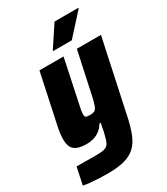

<svg xmlns="http://www.w3.org/2000/svg" viewBox="-235 -809 969 1111"><g transform="rotate(-30 249.5 -253.0)"><path d="M148 205Q117 205 86.5 203.5Q56 202 30 199.5Q4 197 -14 193L10 79Q31 79 51 79Q71 79 90.5 79.5Q110 80 128 80Q164 80 184.5 77Q205 74 216 64Q227 54 233.5 33.5Q240 13 248 -21Q250 -34 252.5 -46Q255 -58 258 -70H249Q233 -44 212.5 -29.5Q192 -15 170.5 -9.5Q149 -4 127 -4Q88 -4 64 -14Q40 -24 30.5 -44.5Q21 -65 21 -95Q21 -116 24.5 -141Q28 -166 35 -196L102 -510H263L208 -249Q200 -215 196.5 -194.5Q193 -174 193 -163Q193 -152 196.5 -147Q200 -142 207.5 -141Q215 -140 227 -140Q243 -140 253 -143.5Q263 -147 270 -159Q277 -171 283.5 -195.5Q290 -220 298 -260L352 -510H513L410 -29Q397 35 379 80.5Q361 126 333 153Q305 180 260.5 192.5Q216 205 148 205ZM226 -567 227 -572 319 -711H478L477 -706L351 -567Z"/></g></svg>

Font: Saira SemiCondensed ExtraBold
Style: Italic
Weight: 800
Width: 4
Italic angle: -12°
Designer: Hector Gatti with collaboration of the Omnibus-Type team
Foundry: Omnibus-Type
Version: Version 1.101